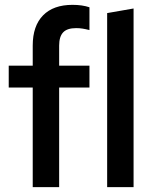

<svg xmlns="http://www.w3.org/2000/svg" viewBox="-20 -772 640 792"><path d="M115 0V-411H16V-501H115V-584Q115 -665 157.5 -708.5Q200 -752 279 -752Q319 -752 349 -742V-648Q333 -652 320.5 -654Q308 -656 294 -656Q257 -656 240.5 -638.5Q224 -621 224 -584V-501H349V-411H224V0ZM422 0V-718L531 -737V0Z"/></svg>

Font: Red Hat Mono Medium
Style: Regular
Weight: 500
Monospace: yes
Designer: Pentagram, MCKL
Foundry: Pentagram, MCKL
Version: Version 1.023; ttfautohint (v1.8.3)